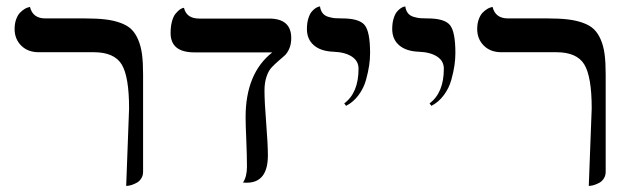

<svg xmlns="http://www.w3.org/2000/svg" viewBox="-20 -579 1999 610"><path d="M380.9 11.7 390.1 -234.4Q390.1 -335.9 366.5 -374.5Q342.8 -413.1 277.8 -413.1H103Q68.4 -413.1 47.4 -434.1Q26.4 -455.1 26.4 -486.8Q26.4 -504.4 31.5 -518.1Q36.6 -531.7 43.7 -538.8Q50.8 -545.9 57.9 -550.3Q64.9 -554.7 70.3 -555.7L75.2 -557.1Q84 -520.5 124 -520.5H250Q287.6 -520.5 314.5 -517.3Q341.3 -514.2 362.8 -506.3Q384.3 -498.5 397.2 -486.1Q410.2 -473.6 418.9 -453.1Q427.7 -432.6 431.2 -406.5Q434.6 -380.4 434.6 -343.8V-33.2Q434.6 -21.5 429 -12.5Q423.3 -3.4 415.5 1Q407.7 5.4 399.9 8.1Q392.1 10.7 386.7 11.2Z M820.3 -291Q820.3 -256.3 825.7 -188.2Q831.1 -120.1 831.1 -85.4Q831.1 1.5 763.7 1.5Q760.7 1.5 756.8 1.2Q752.9 1 752 1Q764.6 -17.6 764.6 -49.3Q764.6 -83 762.5 -133.8Q760.3 -184.6 760.3 -206.5Q760.3 -346.2 845.2 -412.6H597.7Q522 -412.6 522 -474.1Q522 -495.1 526.4 -511Q530.8 -526.9 537.1 -534.7Q543.5 -542.5 549.6 -547.4Q555.7 -552.2 560.1 -553.2L564.5 -554.2Q572.3 -520 613.3 -520H835Q905.3 -520 905.3 -458Q905.3 -438.5 898.9 -424.1Q892.6 -409.7 883.3 -401.6Q874 -393.6 862.8 -383.8Q851.6 -374 842.3 -364Q833 -354 826.7 -335.2Q820.3 -316.4 820.3 -291Z M1079.6 -242.7 1073.7 -250.5Q1119.1 -284.2 1119.1 -360.8Q1119.1 -385.3 1097.9 -399.2Q1076.7 -413.1 1040 -414.6Q999.5 -416 977.3 -435.1Q955.1 -454.1 955.1 -486.8Q955.1 -505.9 959.5 -520Q963.9 -534.2 969.7 -541.3Q975.6 -548.3 981.7 -552.5Q987.8 -556.6 992.2 -557.6L996.6 -558.6Q998.5 -545.4 1005.1 -537.1Q1011.7 -528.8 1023.4 -525.4Q1035.2 -522 1043.7 -521.2Q1052.2 -520.5 1067.4 -520.5Q1121.1 -520.5 1138.4 -499.5Q1155.8 -478.5 1155.8 -410.6Q1155.8 -391.1 1152.8 -370.8Q1149.9 -350.6 1142.8 -325Q1135.7 -299.3 1119.4 -277.1Q1103 -254.9 1079.6 -242.7Z M1350.6 -242.7 1344.7 -250.5Q1390.1 -284.2 1390.1 -360.8Q1390.1 -385.3 1368.9 -399.2Q1347.7 -413.1 1311 -414.6Q1270.5 -416 1248.3 -435.1Q1226.1 -454.1 1226.1 -486.8Q1226.1 -505.9 1230.5 -520Q1234.9 -534.2 1240.7 -541.3Q1246.6 -548.3 1252.7 -552.5Q1258.8 -556.6 1263.2 -557.6L1267.6 -558.6Q1269.5 -545.4 1276.1 -537.1Q1282.7 -528.8 1294.4 -525.4Q1306.2 -522 1314.7 -521.2Q1323.2 -520.5 1338.4 -520.5Q1392.1 -520.5 1409.4 -499.5Q1426.8 -478.5 1426.8 -410.6Q1426.8 -391.1 1423.8 -370.8Q1420.9 -350.6 1413.8 -325Q1406.7 -299.3 1390.4 -277.1Q1374 -254.9 1350.6 -242.7Z M1850.6 11.7 1859.9 -234.4Q1859.9 -335.9 1836.2 -374.5Q1812.5 -413.1 1747.6 -413.1H1572.8Q1538.1 -413.1 1517.1 -434.1Q1496.1 -455.1 1496.1 -486.8Q1496.1 -504.4 1501.2 -518.1Q1506.3 -531.7 1513.4 -538.8Q1520.5 -545.9 1527.6 -550.3Q1534.7 -554.7 1540 -555.7L1544.9 -557.1Q1553.7 -520.5 1593.8 -520.5H1719.7Q1757.3 -520.5 1784.2 -517.3Q1811 -514.2 1832.5 -506.3Q1854 -498.5 1866.9 -486.1Q1879.9 -473.6 1888.7 -453.1Q1897.5 -432.6 1900.9 -406.5Q1904.3 -380.4 1904.3 -343.8V-33.2Q1904.3 -21.5 1898.7 -12.5Q1893.1 -3.4 1885.3 1Q1877.4 5.4 1869.6 8.1Q1861.8 10.7 1856.4 11.2Z"/></svg>

Font: Libertinage
Style: b
Weight: 400
Designer: OSP
Foundry: OSP
Version: Version 1.0; 2008; OFL relea